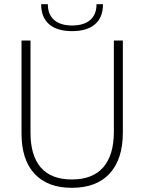

<svg xmlns="http://www.w3.org/2000/svg" viewBox="-20 -891 691 919"><path d="M83 -252V-697H126V-256Q126 -146 175.5 -89Q225 -32 324 -32Q424 -32 474.5 -90.5Q525 -149 525 -260V-697H568V-257Q568 -129 505 -60.5Q442 8 324 8Q208 8 145.5 -59Q83 -126 83 -252ZM177 -871H209Q209 -821 239.5 -795Q270 -769 325 -769Q381 -769 411.5 -795Q442 -821 442 -871H473Q473 -808 435 -775Q397 -742 325 -742Q253 -742 215 -775Q177 -808 177 -871Z"/></svg>

Font: Hanken Grotesk ExtraLight
Style: Regular
Weight: 200
Designer: Alfredo Marco Pradil
Foundry: Hanken Design Co.
Version: Version 3.014